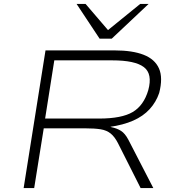

<svg xmlns="http://www.w3.org/2000/svg" viewBox="-20 -963 909 983"><path d="M101 0 213 -705H566Q658 -705 715.5 -682.5Q773 -660 794 -612.5Q815 -565 795 -487Q779 -440 746 -404Q713 -368 662 -345.5Q611 -323 540 -313L545 -314L550 -312Q579 -306 599.5 -293Q620 -280 637 -248L765 0H700L584 -230Q567 -263 546.5 -279.5Q526 -296 495.5 -301Q465 -306 415 -306H204L155 0ZM211 -356H487Q603 -356 659.5 -389.5Q716 -423 739 -501Q762 -585 716.5 -619.5Q671 -654 555 -654H258ZM490 -765 372 -943H418L533 -809L698 -943H741L552 -765Z"/></svg>

Font: Nunito Sans 7pt Expanded ExtraLight
Style: Italic
Weight: 250
Width: 7
Italic angle: -9°
Designer: Vernon Adams
Foundry: Vernon Adams
Version: Version 3.101;gftools[0.9.27]